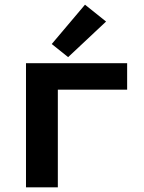

<svg xmlns="http://www.w3.org/2000/svg" viewBox="-20 -800 616 820"><path d="M91 0H227V-417H523V-530H91ZM271 -556 433 -708 343 -780 201 -612Z"/></svg>

Font: Iosevka Sparkle Extrabold
Style: Regular
Weight: 800
Designer: Belleve Invis
Foundry: Belleve Invis
Version: Version 4.5.0; ttfautohint (v1.8.3)